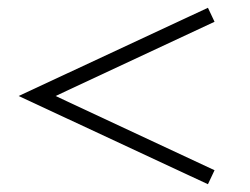

<svg xmlns="http://www.w3.org/2000/svg" viewBox="-20 -602 642 494"><path d="M515 -582 532 -546 123 -355 532 -164 515 -128 28 -355Z"/></svg>

Font: Playfair Display
Style: Bold
Weight: 700
Designer: Claus Eggers Sørensen
Foundry: Claus Eggers Sørensen
Version: Version 1.203